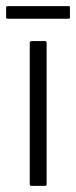

<svg xmlns="http://www.w3.org/2000/svg" viewBox="-25 -606 248 626"><path d="M127 -6Q127 0 122 0H78Q72 0 72 -6V-466Q72 -472 78 -472H122Q127 -472 127 -466ZM203 -548Q203 -547 202 -546Q201 -545 198 -545H0Q-3 -545 -4 -546Q-5 -547 -5 -549V-581Q-5 -584 -4 -585Q-3 -586 0 -586H198Q201 -586 202 -585.5Q203 -585 203 -582Z"/></svg>

Font: Glory Thin Light
Style: Regular
Weight: 300
Version: Version 1.011